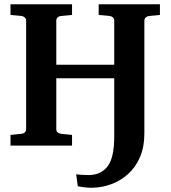

<svg xmlns="http://www.w3.org/2000/svg" viewBox="-20 -691 809 911"><path d="M738.8 -620.1 687 -615.2Q678.7 -614.3 671.9 -608.4Q665 -602.5 665 -592.8V-59.6Q665 6.8 643.8 55.4Q622.6 104 586.9 135.5Q551.3 167 508.1 182.9Q464.8 198.7 420.9 199.7Q405.8 200.2 387.7 198.5Q369.6 196.8 349.6 192.9Q347.7 185.1 345.5 165.3Q343.3 145.5 341.3 136.2Q372.6 139.6 399.9 139.6Q458 139.6 490 98.9Q522 58.1 522 -43V-319.8H247.1V-78.1Q247.1 -68.4 253.4 -62.7Q259.8 -57.1 269 -56.2L321.8 -50.8V0H29.8V-50.8L82 -56.2Q91.3 -57.1 97.7 -62.7Q104 -68.4 104 -78.1V-592.8Q104 -602.5 97.2 -608.4Q90.3 -614.3 82 -615.2L29.8 -620.1V-670.9H321.8V-620.1L269 -615.2Q259.8 -614.3 253.4 -608.4Q247.1 -602.5 247.1 -592.8V-383.8H522V-592.8Q522 -602.5 515.6 -608.4Q509.3 -614.3 500 -615.2L448.2 -620.1V-670.9H738.8Z"/></svg>

Font: Charis
Style: Bold
Weight: 700
Designer: Walt Agee, Miriam Martin, Annie Olsen, Victor Gaultney, Lorna Priest, Alan Ward, Bob Hallissy, Martin Hosken, Sharon Cor
Foundry: SIL Global
Version: Version 7.000